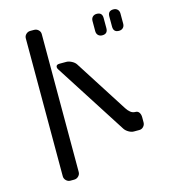

<svg xmlns="http://www.w3.org/2000/svg" viewBox="-125 -871 978 1081"><g transform="rotate(-15 364.0 -330.5)"><path d="M634 -638Q649 -638 658 -647Q667 -656 667 -671V-730Q667 -745 658 -754Q649 -763 634 -763Q602 -763 602 -730V-671Q602 -638 634 -638ZM537 -638Q569 -638 569 -671V-730Q569 -763 537 -763Q522 -763 513 -754Q504 -745 504 -730V-671Q504 -656 513 -647Q522 -638 537 -638ZM151 106H173Q188 106 198.5 95.5Q209 85 209 71V-733Q209 -747 198.5 -757Q188 -767 173 -767H151Q137 -767 126.5 -757Q116 -747 116 -733V71Q116 85 126.5 95.5Q137 106 151 106ZM247 -517 515 -99Q523 -87 538.5 -78Q554 -69 568 -69H600Q614 -69 624 -79.5Q634 -90 634 -105V-134Q634 -151 626.5 -162Q619 -173 605 -173Q589 -173 576.5 -183Q564 -193 554 -209L357 -517Q349 -529 332.5 -537.5Q316 -546 302 -546H262Q242 -546 242 -531Q242 -524 247 -517Z"/></g></svg>

Font: WDXL Lubrifont JP N
Style: Regular
Weight: 400
Designer: [WDXL Lubrifont] Copyright 2020-2022 (c) NightFurySL2001, Skr-ZERO; [ZCOOL QingKe HuangYou] Copyright 2018-2022 (c) The 
Version: Version 2.001;hotconv 1.1.1;makeotfexe 2.6.0